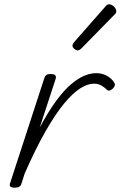

<svg xmlns="http://www.w3.org/2000/svg" viewBox="-20 -860 562 895"><path d="M48 15Q36 15 29.5 10.5Q23 6 27 -6L186 -494Q190 -506 196.5 -510.5Q203 -515 215 -515Q232 -515 237.5 -509Q243 -503 239 -491L165 -265Q205 -340 241.5 -389.5Q278 -439 311 -467Q344 -495 373 -507Q402 -519 428 -519Q457 -519 479.5 -506Q502 -493 512 -475Q517 -469 515 -461.5Q513 -454 506 -447Q498 -440 491 -438Q484 -436 477 -443Q468 -452 453 -461Q438 -470 417 -470Q389 -470 354 -448Q319 -426 278.5 -377Q238 -328 192 -247.5Q146 -167 95 -51L80 -4Q77 6 69.5 10.5Q62 15 48 15ZM341 -625Q335 -625 326.5 -632Q318 -639 318 -646Q318 -651 319.5 -654.5Q321 -658 325 -663L469 -827Q475 -835 479.5 -837.5Q484 -840 489 -840Q496 -840 504 -835Q512 -830 517 -822.5Q522 -815 522 -808Q522 -803 520.5 -799.5Q519 -796 514 -792L359 -634Q350 -625 341 -625Z"/></svg>

Font: Playwrite US Trad ExtraLight
Style: Regular
Weight: 250
Designer: Veronika Burian, José Scaglione
Foundry: TypeTogether
Version: Version 1.003